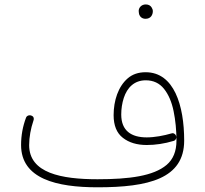

<svg xmlns="http://www.w3.org/2000/svg" viewBox="-20 -816 908 849"><path d="M73.2 -174.8C73.2 -24.9 231 12.2 411.1 12.2C636.7 12.2 794.4 -25.9 794.4 -194.3C794.4 -349.1 750 -496.6 624 -496.6C592.3 -496.6 565.9 -487.8 544.9 -469.7C502.9 -433.6 482.4 -371.6 482.4 -306.6C482.4 -261.2 496.1 -227.5 523.4 -206.5C550.3 -185.5 585.4 -174.8 628.9 -174.8C667.5 -174.8 707 -180.7 747.6 -192.9C756.8 -195.3 759.8 -204.1 759.8 -209.5C759.8 -211.4 759.3 -213.4 758.8 -214.8C756.3 -222.7 749 -227.1 743.2 -227.1C741.7 -227.1 739.7 -226.6 738.3 -226.1C705.1 -216.3 663.6 -208.5 628.9 -208.5C560.5 -208.5 516.1 -237.8 516.1 -309.6C516.1 -335.4 520 -359.9 527.3 -382.8C542.5 -429.2 574.2 -460.9 624.5 -460.9C658.2 -460.9 685.1 -448.2 705.1 -423.3C725.1 -398.4 739.3 -365.2 747.6 -324.7C755.9 -284.2 760.3 -240.2 760.3 -193.8C760.3 -147 745.6 -111.3 716.8 -86.9C658.7 -37.6 551.8 -23.4 411.1 -23.4C252 -23.4 108.9 -50.3 108.9 -174.3C108.9 -209.5 116.2 -248.5 127.4 -281.2C128.9 -284.7 129.4 -288.1 129.4 -290.5C129.4 -297.4 126 -302.2 119.1 -304.7C116.7 -305.7 114.3 -306.2 111.8 -306.2C107.4 -306.2 99.1 -305.2 95.2 -295.9C80.6 -257.3 73.2 -216.8 73.2 -174.8ZM593.3 -767.6C593.3 -762.2 594.7 -757.3 595.2 -752.9C598.6 -742.7 607.4 -732.9 623.5 -732.9C648.4 -732.9 655.8 -752.4 655.8 -766.6C655.8 -772.5 653.8 -777.8 650.4 -783.2C646 -790.5 637.7 -796.4 624.5 -796.4C605 -796.4 593.3 -781.7 593.3 -767.6Z"/></svg>

Font: Mikhak ExtraLight
Style: Regular
Weight: 200
Designer: Amin Abedi
Version: Version 3.2